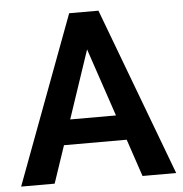

<svg xmlns="http://www.w3.org/2000/svg" viewBox="-51 -760 770 810"><g transform="rotate(-5 333.5 -355.5)"><path d="M520 0 466.8 -158.2H201.2L147.9 0H5.9L271.5 -710.9H395.5L662.6 0ZM236.8 -264.2H430.7L333.5 -552.2Z"/></g></svg>

Font: Vazirmatn UI SemiBold
Style: Regular
Weight: 600
Designer: Saber Rastikerdar
Foundry: Saber Rastikerdar
Version: Version 33.003